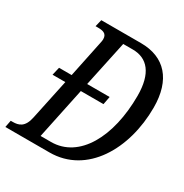

<svg xmlns="http://www.w3.org/2000/svg" viewBox="-182 -845 937 976"><g transform="rotate(30 286.5 -357.0)"><path d="M-17 0H242C461 0 587 -219 587 -462C587 -625 507 -714 367 -714H134L124 -673H135C164 -673 191 -670 191 -635C191 -625 188 -613 185 -599L143 -397H69L58 -350H133L83 -114C70 -50 37 -41 2 -41H-9ZM222 -50H161L224 -350H357L366 -397H234L291 -665H347C433 -665 486 -605 486 -473C486 -232 387 -50 222 -50Z"/></g></svg>

Font: Noto Serif ExtraCondensed
Style: Italic
Weight: 400
Width: 2
Italic angle: -12°
Designer: Monotype Design Team
Foundry: Monotype Imaging Inc.
Version: Version 2.014